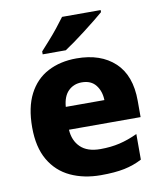

<svg xmlns="http://www.w3.org/2000/svg" viewBox="-86 -836 779 916"><g transform="rotate(-10 303.5 -378.0)"><path d="M310 -559Q427 -559 495 -495.5Q563 -432 563 -309V-230H216Q219 -177 252 -145Q285 -113 348 -113Q399 -113 441.5 -123Q484 -133 529 -154V-30Q489 -9 443 0.5Q397 10 329 10Q247 10 182.5 -20Q118 -50 81.5 -112.5Q45 -175 45 -271Q45 -368 78 -432Q111 -496 171 -527.5Q231 -559 310 -559ZM315 -442Q276 -442 250 -416.5Q224 -391 220 -340H407Q406 -383 383 -412.5Q360 -442 315 -442ZM464 -766V-756Q448 -742 423 -722Q398 -702 369.5 -680Q341 -658 314 -638.5Q287 -619 267 -606H155V-620Q171 -638 194 -663.5Q217 -689 239 -716.5Q261 -744 277 -766Z"/></g></svg>

Font: Noto Sans Cherokee ExtraBold
Style: Regular
Weight: 800
Designer: Monotype Design Team
Foundry: Monotype Imaging Inc.
Version: Version 2.001; ttfautohint (v1.8.4.7-5d5b)